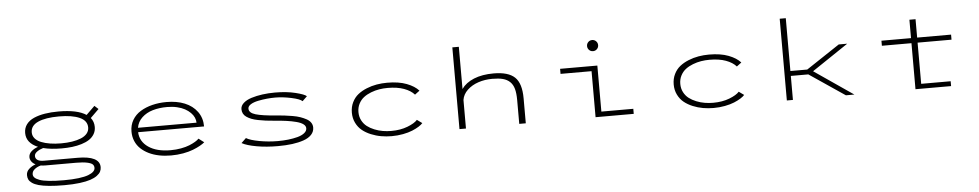

<svg xmlns="http://www.w3.org/2000/svg" viewBox="-48 -1232 9545 1872"><g transform="rotate(-5 4725.0 -295.5)"><path d="M525 -150.5Q421.5 -150.5 345 -170Q307.5 -158.5 283 -140.2Q258.5 -122 258.5 -99.5Q258.5 -74 279.5 -60Q300.5 -46 342 -46H670Q887.5 -46 887.5 64.5Q887.5 87.5 877.5 107.5Q867.5 127.5 841.8 146.5Q816 165.5 775.5 179Q735 192.5 669.8 200.8Q604.5 209 520 209Q434.5 209 371.2 202.8Q308 196.5 269 185.5Q230 174.5 206.2 157.8Q182.5 141 173.8 122.5Q165 104 165 79.5Q165 45 192.8 19.8Q220.5 -5.5 257.5 -18Q231.5 -31 217.8 -50.8Q204 -70.5 204 -93Q204 -124.5 230.5 -148.8Q257 -173 296 -186Q183 -233.5 183 -331Q183 -379.5 209.5 -415.2Q236 -451 283.8 -471.8Q331.5 -492.5 391.5 -502.2Q451.5 -512 525 -512Q708.5 -512 795.5 -454.5L878.5 -536L916 -502L833.5 -421Q864.5 -383 864.5 -331Q864.5 -292 846 -261Q827.5 -230 796.2 -209.5Q765 -189 721 -175.5Q677 -162 628.5 -156.2Q580 -150.5 525 -150.5ZM525 -200Q583 -200 631.8 -207.8Q680.5 -215.5 718.8 -231Q757 -246.5 778.5 -272.2Q800 -298 800 -331.5Q800 -398 727 -430.8Q654 -463.5 525 -463.5Q394 -463.5 320.8 -430.8Q247.5 -398 247.5 -331.5Q247.5 -298 269.2 -272.2Q291 -246.5 329.5 -231Q368 -215.5 417.2 -207.8Q466.5 -200 525 -200ZM221 76Q221 95 235.5 109.5Q250 124 282.8 136Q315.5 148 375.5 154.2Q435.5 160.5 520.5 160.5Q602.5 160.5 663.8 152.8Q725 145 759.5 131.8Q794 118.5 810.5 102Q827 85.5 827 66.5Q827 45.5 813.8 32Q800.5 18.5 760.8 9.8Q721 1 652.5 1H351.5Q330.5 1 307 -2.5Q271 7 246 27.5Q221 48 221 76Z M1914.5 -89Q1896 -73.5 1868 -57.8Q1840 -42 1798.8 -25.8Q1757.5 -9.5 1700.5 0.8Q1643.5 11 1581.5 11Q1520 11 1465.2 0Q1410.5 -11 1365.2 -33Q1320 -55 1286.8 -86.5Q1253.5 -118 1235.2 -161Q1217 -204 1217 -255Q1217 -318 1246.5 -367.8Q1276 -417.5 1326.8 -448.5Q1377.5 -479.5 1442.8 -495.8Q1508 -512 1582.5 -512Q1682 -512 1759.2 -480.8Q1836.5 -449.5 1881.5 -387.8Q1926.5 -326 1926.5 -243H1281Q1285 -151 1365.5 -95.8Q1446 -40.5 1581.5 -40.5Q1635.5 -40.5 1684.2 -49.5Q1733 -58.5 1767.2 -72.5Q1801.5 -86.5 1825 -100.8Q1848.5 -115 1862 -129ZM1583.5 -463Q1505.5 -463 1442.8 -444.5Q1380 -426 1336.8 -385.5Q1293.5 -345 1283.5 -286H1856.5Q1856 -311.5 1845 -336.5Q1834 -361.5 1811.2 -384.2Q1788.5 -407 1756.8 -424.5Q1725 -442 1680.2 -452.5Q1635.5 -463 1583.5 -463Z M2628 11Q2515 11 2420 -5.8Q2325 -22.5 2276 -49.5L2323 -94.5Q2361 -71 2450.5 -54.5Q2540 -38 2631 -38Q2684 -38 2732.8 -43.5Q2781.5 -49 2824 -60.2Q2866.5 -71.5 2892 -91.8Q2917.5 -112 2917.5 -138.5Q2917.5 -161.5 2894.2 -179Q2871 -196.5 2826.8 -208Q2782.5 -219.5 2732.5 -226.5Q2682.5 -233.5 2616 -238.5Q2567 -242.5 2530 -247.2Q2493 -252 2455.5 -259.5Q2418 -267 2392 -277.2Q2366 -287.5 2345.2 -301.5Q2324.5 -315.5 2314.2 -335Q2304 -354.5 2304 -378.5Q2304 -412 2333.5 -438.5Q2363 -465 2412.2 -480.5Q2461.5 -496 2520.2 -504Q2579 -512 2643.5 -512Q2756 -512 2843.5 -490.5Q2931 -469 2951 -449L2905 -404.5Q2883 -427 2798.8 -445Q2714.5 -463 2641.5 -463Q2602.5 -463 2560.5 -459Q2518.5 -455 2474 -446Q2429.5 -437 2401 -419.5Q2372.5 -402 2372.5 -378Q2372.5 -336.5 2436.5 -317.5Q2500.5 -298.5 2634 -288.5Q2679 -285 2714.8 -280.8Q2750.5 -276.5 2793.8 -269.2Q2837 -262 2868.8 -251Q2900.5 -240 2928.2 -225Q2956 -210 2970.8 -188.2Q2985.5 -166.5 2985.5 -140Q2985.5 -100 2957.8 -70Q2930 -40 2880.2 -22.8Q2830.5 -5.5 2767.8 2.8Q2705 11 2628 11Z M4049 -90Q4035.5 -74.5 4009 -57.8Q3982.5 -41 3944.5 -25.2Q3906.5 -9.5 3852.8 0.8Q3799 11 3741.5 11Q3689 11 3638.5 2.2Q3588 -6.5 3539.5 -26.5Q3491 -46.5 3454.5 -76Q3418 -105.5 3395.8 -150.8Q3373.5 -196 3373.5 -251Q3373.5 -307 3395.8 -352.2Q3418 -397.5 3454.5 -426.5Q3491 -455.5 3539.8 -475.2Q3588.5 -495 3638.8 -503.5Q3689 -512 3741.5 -512Q3854.5 -512 3932 -482.2Q4009.5 -452.5 4049 -407.5L4002.5 -372.5Q3967 -413 3901.2 -437Q3835.5 -461 3741.5 -461Q3700 -461 3659.5 -454.5Q3619 -448 3578.2 -432.2Q3537.5 -416.5 3507 -393.2Q3476.5 -370 3457.2 -333.2Q3438 -296.5 3438 -251Q3438 -206 3457 -169.5Q3476 -133 3506.8 -109.5Q3537.5 -86 3578 -69.8Q3618.5 -53.5 3659.5 -46.8Q3700.5 -40 3741.5 -40Q3831.5 -40 3901.2 -67Q3971 -94 3999 -126Z M4405 0V-800H4468.5V-387Q4509.5 -446 4590.2 -479Q4671 -512 4783.5 -512Q4926.5 -512 4990.2 -451.5Q5054 -391 5054 -244.5V0H4990V-233.5Q4990 -300 4978 -343.2Q4966 -386.5 4938.2 -412.8Q4910.5 -439 4869.5 -449.8Q4828.5 -460.5 4765.5 -460.5Q4693 -460.5 4629.2 -439.2Q4565.5 -418 4521.2 -376.2Q4477 -334.5 4468.5 -279.5V0Z M5768.5 -643.5Q5746 -643.5 5730.2 -659.5Q5714.5 -675.5 5714.5 -698Q5714.5 -720.5 5730.2 -736.5Q5746 -752.5 5768.5 -752.5Q5791.5 -752.5 5807.2 -736.5Q5823 -720.5 5823 -698Q5823 -675.5 5807.2 -659.5Q5791.5 -643.5 5768.5 -643.5ZM5798 -49.5H6110.5V0H5737V-450.5H5433.5V-500H5798Z M7199 -90Q7185.5 -74.5 7159 -57.8Q7132.5 -41 7094.5 -25.2Q7056.5 -9.5 7002.8 0.8Q6949 11 6891.5 11Q6839 11 6788.5 2.2Q6738 -6.5 6689.5 -26.5Q6641 -46.5 6604.5 -76Q6568 -105.5 6545.8 -150.8Q6523.5 -196 6523.5 -251Q6523.5 -307 6545.8 -352.2Q6568 -397.5 6604.5 -426.5Q6641 -455.5 6689.8 -475.2Q6738.5 -495 6788.8 -503.5Q6839 -512 6891.5 -512Q7004.5 -512 7082 -482.2Q7159.5 -452.5 7199 -407.5L7152.5 -372.5Q7117 -413 7051.2 -437Q6985.5 -461 6891.5 -461Q6850 -461 6809.5 -454.5Q6769 -448 6728.2 -432.2Q6687.5 -416.5 6657 -393.2Q6626.5 -370 6607.2 -333.2Q6588 -296.5 6588 -251Q6588 -206 6607 -169.5Q6626 -133 6656.8 -109.5Q6687.5 -86 6728 -69.8Q6768.5 -53.5 6809.5 -46.8Q6850.5 -40 6891.5 -40Q6981.5 -40 7051.2 -67Q7121 -94 7149 -126Z M8187 0 7839.5 -235H7668.5V0H7609V-800H7668.5V-283H7833.5L8160.5 -500H8243.5L7888.5 -261.5L8270 0Z M8578.5 -450.5V-500H8868V-680H8928V-500H9260V-450.5H8928V-47.5H9216.5V0H8868V-450.5Z"/></g></svg>

Font: League Mono Extended UltraLight
Style: Regular
Weight: 200
Width: 9
Designer: Tyler Finck
Foundry: The League of Moveable Type / Tyler Finck
Version: Version 2.210